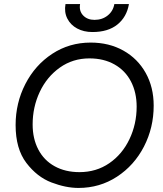

<svg xmlns="http://www.w3.org/2000/svg" viewBox="-20 -919 804 947"><path d="M57 -302Q57 -411 105 -504.5Q153 -598 237.5 -653.5Q322 -709 427 -709Q518 -709 588.5 -669.5Q659 -630 698.5 -559.5Q738 -489 738 -398Q738 -289 690 -196Q642 -103 557 -47.5Q472 8 367 8Q305 8 234 -19Q163 -46 110 -115.5Q57 -185 57 -302ZM654 -393Q654 -463 626 -517Q598 -571 545 -601Q492 -631 421 -631Q339 -631 275 -585.5Q211 -540 176 -465.5Q141 -391 141 -305Q141 -235 169 -181.5Q197 -128 249.5 -99Q302 -70 372 -70Q455 -70 519 -114Q583 -158 618.5 -232.5Q654 -307 654 -393ZM303 -899H375Q369 -865 390 -843Q411 -821 446 -821Q484 -821 511 -842.5Q538 -864 544 -899H616Q605 -835 559 -798Q513 -761 436 -761Q393 -761 360.5 -778.5Q328 -796 312 -827.5Q296 -859 303 -899Z"/></svg>

Font: Fixel Italic Variable Display Thin
Style: Italic
Weight: 100
Italic angle: -10°
Designer: AlfaBravo + MacPaw
Foundry: Kyrylo Tkachov, Marchela Mozhyna, Serhii Makarenko, Maria Weinstein, Zakhar Kryvoshyya
Version: Version 1.210;Glyphs 3.2 (3217)